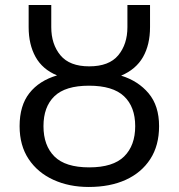

<svg xmlns="http://www.w3.org/2000/svg" viewBox="-20 -734 711 764"><path d="M333 10Q255 10 192.5 -18.5Q130 -47 94 -101Q58 -155 58 -232Q58 -314 97 -363.5Q136 -413 207 -434Q149 -458 121.5 -507.5Q94 -557 94 -626V-714H184V-626Q184 -558 220.5 -514Q257 -470 335 -470Q414 -470 450.5 -514Q487 -558 487 -626V-714H577V-626Q577 -556 549 -507Q521 -458 462 -433Q530 -412 571.5 -362.5Q613 -313 613 -232Q613 -155 578 -101Q543 -47 480.5 -18.5Q418 10 333 10ZM335 -68Q430 -68 474 -111.5Q518 -155 518 -232Q518 -309 473.5 -351Q429 -393 334 -393Q240 -393 196.5 -351Q153 -309 153 -232Q153 -155 196.5 -111.5Q240 -68 335 -68Z"/></svg>

Font: Noto Sans
Style: Regular
Weight: 400
Designer: Monotype Design Team
Foundry: Monotype Imaging Inc.
Version: Version 1.902